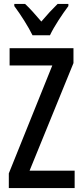

<svg xmlns="http://www.w3.org/2000/svg" viewBox="-20 -960 421 980"><path d="M146 -780H235C256 -825 299 -889 329 -929V-940H274C243 -909 224 -889 191 -850C162 -884 132 -918 108 -940H53V-929C86 -885 125 -823 146 -780ZM361 0V-89H131L355 -638V-714H29V-626H247L25 -75V0Z"/></svg>

Font: Noto Sans Lao ExtraCondensed Medium
Style: Regular
Weight: 500
Width: 2
Designer: Monotype Design Team
Foundry: Monotype Imaging Inc.
Version: Version 2.003